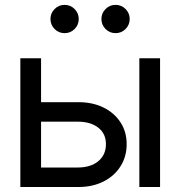

<svg xmlns="http://www.w3.org/2000/svg" viewBox="-20 -749 723 769"><path d="M144.5 -339.8H293.9Q351.1 -339.8 394.5 -318.4Q438 -296.9 462.6 -259Q487.3 -221.2 487.3 -171.9Q487.3 -121.6 462.6 -82.8Q438 -43.9 394.5 -22Q351.1 0 293.9 0H61.5V-515.6H144.5ZM144.5 -261.7V-78.1H291Q343.3 -78.1 373.8 -103.5Q404.3 -128.9 404.3 -171.9Q404.3 -213.4 373.8 -237.5Q343.3 -261.7 291 -261.7ZM538.1 0V-515.6H621.1V0ZM238.8 -616.2Q215.3 -616.2 198.7 -632.8Q182.1 -649.4 182.1 -672.9Q182.1 -696.3 198.7 -712.9Q215.3 -729.5 238.8 -729.5Q262.2 -729.5 278.8 -712.9Q295.4 -696.3 295.4 -672.9Q295.4 -649.4 278.8 -632.8Q262.2 -616.2 238.8 -616.2ZM442.9 -616.2Q419.4 -616.2 402.8 -632.8Q386.2 -649.4 386.2 -672.9Q386.2 -696.3 402.8 -712.9Q419.4 -729.5 442.9 -729.5Q466.3 -729.5 482.9 -712.9Q499.5 -696.3 499.5 -672.9Q499.5 -649.4 482.9 -632.8Q466.3 -616.2 442.9 -616.2Z"/></svg>

Font: Inter Display
Style: Regular
Weight: 400
Designer: Rasmus Andersson
Foundry: rsms
Version: Version 4.000;git-37864ae